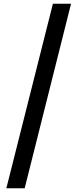

<svg xmlns="http://www.w3.org/2000/svg" viewBox="-20 -826 427 1027"><path d="M14 181 263 -806H360L112 181Z"/></svg>

Font: Noto Sans SC Thin
Style: Bold
Weight: 700
Version: Version 2.004-H2;hotconv 1.0.118;makeotfexe 2.5.65603